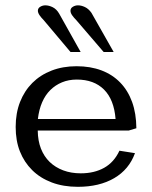

<svg xmlns="http://www.w3.org/2000/svg" viewBox="-20 -700 577 730"><path d="M469.2 -203.6H123.5Q124 -164.6 135.7 -134.8Q147.5 -105 168.9 -84.2Q190.4 -63.5 220.5 -52.2Q250.5 -41 287.1 -41Q338.4 -41 376 -62Q413.6 -83 434.1 -127L493.2 -117.7Q470.7 -55.7 414.3 -22.7Q357.9 10.3 275.9 10.3Q220.7 10.3 176.8 -6.3Q132.8 -22.9 102.3 -53.2Q71.8 -83.5 55.7 -124.3Q39.6 -165 39.6 -217.3Q39.6 -270 56.2 -312.3Q72.8 -354.5 103 -384.8Q133.3 -415 176 -431.6Q218.8 -448.2 271 -448.2Q323.7 -448.2 365.7 -432.4Q407.7 -416.5 437 -386.2Q466.3 -356 482.2 -312.5Q498 -269 498.5 -212.4ZM419.4 -247.6Q413.6 -321.3 375.5 -359.4Q337.4 -397.5 272 -397.5Q241.2 -397.5 215.8 -387Q190.4 -376.5 171.4 -357.7Q152.3 -338.9 140.4 -311.5Q128.4 -284.2 124 -247.6ZM286.6 -502.4H248L146.5 -623Q137.2 -632.3 130.6 -641.8Q124 -651.4 124 -659.2Q124 -668.9 133.1 -674.3Q142.1 -679.7 152.3 -679.7Q166 -679.7 180.7 -672.4Q195.3 -665 205.1 -647.9ZM412.1 -502.4H374L270 -623.5Q260.7 -632.8 254.4 -641.8Q248 -650.9 248 -659.2Q248 -668.9 257.1 -674.3Q266.1 -679.7 276.4 -679.7Q289.1 -679.7 302.7 -673.3Q316.4 -667 327.6 -651.4Z"/></svg>

Font: Kameron
Style: Regular
Weight: 400
Version: Version 1.000